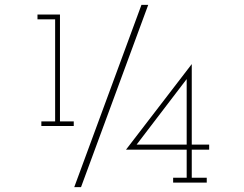

<svg xmlns="http://www.w3.org/2000/svg" viewBox="-20 -755 1008 794"><path d="M315 19Q385 -171 454 -358Q523 -545 593 -735H565Q495 -545 426 -358Q357 -171 287 19ZM835 0V-20H773V-136H845V-157H773V-490L501 -136H752V-20H696V0ZM752 -428V-157H545ZM285 -234V-253H228V-695H135V-675H208V-253H151V-234Z"/></svg>

Font: Josefin Slab Thin Light
Style: Regular
Weight: 300
Version: Version 2.000